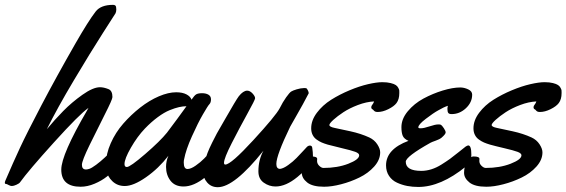

<svg xmlns="http://www.w3.org/2000/svg" viewBox="-45 -759 2357 799"><path d="M460 -144Q463.4 -121.6 463.4 -109.9Q463.4 -95.7 460 -88.9Q454.1 -76.7 438.2 -59.3Q422.4 -42 400.1 -24.4Q377.9 -6.8 348.4 5.6Q318.8 18.1 290.5 18.1Q210 18.1 210 -53.2Q210 -115.2 317.9 -300.3Q321.8 -307.1 323.2 -310.1Q285.6 -283.7 179.4 -166.3Q73.2 -48.8 38.1 0Q35.2 4.4 23.4 9.8Q11.7 15.1 4.4 15.1Q-1.5 15.1 -9 11Q-16.6 6.8 -18.6 6.8Q-24.9 6.8 -24.9 1.5Q-24.9 -1.5 -22.9 -6.8Q9.8 -83 38.1 -143.8Q66.4 -204.6 127.4 -321Q188.5 -437.5 269 -578.1Q322.8 -671.9 353 -710.9Q374.5 -738.8 425.3 -738.8Q428.2 -738.8 430.4 -738.3Q432.6 -737.8 434.8 -736.1Q437 -734.4 438 -730.2Q439 -726.1 439 -719.7Q439 -711.4 436 -704.1L383.8 -622.6Q331.5 -541 262.5 -425Q193.4 -309.1 149.9 -221.2Q182.1 -260.3 217.8 -296.6Q253.4 -333 297.9 -364.5Q342.3 -396 371.1 -396Q386.7 -396 406.2 -388.2Q422.9 -381.8 422.9 -355Q422.9 -345.2 391.1 -282.7Q359.4 -220.2 327.6 -155Q295.9 -89.8 295.9 -73.2Q295.9 -53.7 313 -53.7Q317.9 -53.7 326.2 -56.2Q335.9 -59.1 355 -73.2Q374 -87.4 389.6 -102.1Q405.3 -116.7 421.9 -132.6Q438.5 -148.4 439 -148.9Q444.8 -153.3 449.7 -153.3Q459 -153.3 460 -144Z M872.1 -144Q875 -125 875 -109.9Q875 -94.7 872.1 -88.9Q857.9 -61 809.8 -22Q761.7 17.1 718.8 17.1Q683.1 17.1 664.6 -6.8Q646 -30.8 646 -64.5Q646 -88.9 655.8 -110.8Q615.2 -58.1 562.7 -21.5Q510.3 15.1 474.1 15.1Q443.8 15.1 422.9 -4.6Q401.9 -24.4 397.9 -51.8Q396 -63 396 -76.2Q396 -118.2 415.8 -162.8Q435.5 -207.5 467.8 -244.4Q500 -281.2 538.3 -311.3Q576.7 -341.3 616.2 -358.2Q655.8 -375 688 -375Q714.4 -375 731 -366.2Q747.6 -357.4 752 -344.2Q763.7 -361.8 771.7 -366.5Q779.8 -371.1 795.9 -371.1Q812.5 -371.1 822.8 -364.7Q833 -358.4 833 -345.7Q833 -332 826.2 -325.2Q820.3 -319.3 799.6 -283.4Q778.8 -247.6 753.7 -191.7Q728.5 -135.7 721.2 -96.2Q719.7 -91.3 719.7 -82.5Q719.7 -55.7 735.4 -55.7Q749 -55.7 769 -69.6Q789.1 -83.5 804.7 -99.4Q820.3 -115.2 835.2 -131.8Q850.1 -148.4 851.1 -148.9Q856 -153.3 861.8 -153.3Q871.1 -153.3 872.1 -144ZM731 -316.9Q716.3 -316.9 700 -313.2Q683.6 -309.6 661.1 -300.5Q638.7 -291.5 611.8 -271.7Q585 -252 558.1 -224.1Q526.4 -190.9 499.8 -144.5Q473.1 -98.1 473.1 -76.2Q473.1 -64 482.9 -64Q496.6 -64 559.1 -117.9Q621.6 -171.9 649.9 -207Q662.6 -223.1 692.9 -264.6Q723.1 -306.2 731 -316.9Z M1254.4 -144Q1257.3 -125 1257.3 -109.9Q1257.3 -94.7 1254.4 -88.9Q1240.2 -61.5 1192.4 -22.2Q1144.5 17.1 1101.6 17.1Q1075.2 17.1 1052.7 1.2Q1030.3 -14.6 1030.3 -45.9Q1030.3 -93.8 1051.3 -131.8Q930.2 20 861.3 20Q834 20 817.1 0.5Q800.3 -19 800.3 -43.9Q800.3 -60.5 806.2 -82.8Q812 -105 818.6 -122.6Q825.2 -140.1 838.1 -166Q851.1 -191.9 857.4 -203.6Q863.8 -215.3 877.7 -239Q891.6 -262.7 891.6 -263.2Q937 -342.8 948.7 -358.4Q966.8 -381.3 983.4 -381.8Q995.1 -381.8 1005.9 -370.1Q1016.6 -358.4 1016.6 -350.1Q1016.6 -343.8 984.1 -285.2Q951.7 -226.6 919.4 -163.3Q887.2 -100.1 887.2 -81.5Q887.2 -74.2 892.6 -74.2Q916 -74.2 1009.3 -175.8Q1102.5 -277.3 1118.7 -308.1Q1131.8 -334.5 1145.8 -354Q1159.7 -373.5 1166.5 -377.9Q1173.3 -382.3 1189.5 -387.2Q1205.6 -392.1 1220.7 -392.6Q1226.1 -392.6 1228.5 -392.1Q1231.9 -391.6 1235.8 -383.8Q1239.7 -376 1239.7 -371.6L1239.3 -370.1Q1215.3 -323.7 1190.9 -281.7Q1166.5 -239.7 1162.6 -231.9Q1105 -112.8 1105 -76.7Q1105 -56.2 1120.6 -56.2Q1134.8 -58.1 1154.5 -72.3Q1174.3 -86.4 1189 -101.6Q1203.6 -116.7 1218 -132.3Q1232.4 -147.9 1233.4 -148.9Q1239.3 -153.3 1244.1 -153.3Q1253.4 -153.3 1254.4 -144Z M1616.7 -375V-371.6Q1616.7 -345.7 1605 -330.1Q1594.7 -316.4 1571 -304.7Q1547.4 -293 1526.9 -293Q1519.5 -293 1515.9 -294.9Q1512.2 -296.9 1509.8 -300Q1507.3 -303.2 1504.9 -304.2Q1500 -306.2 1500 -313.5Q1500 -317.9 1504.9 -324Q1509.8 -330.1 1511.7 -336.9Q1479.5 -335.4 1444.3 -322Q1409.2 -308.6 1384 -292Q1358.9 -275.4 1342.3 -260.3Q1325.7 -245.1 1325.7 -238.8Q1325.7 -231 1347.9 -226.6Q1370.1 -222.2 1413.3 -212.6Q1456.5 -203.1 1491.7 -187Q1512.7 -177.2 1524.9 -158.7Q1537.1 -140.1 1537.1 -125Q1537.1 -93.8 1512.2 -65.9Q1487.3 -38.1 1450.7 -20.3Q1414.1 -2.4 1374.5 7.8Q1335 18.1 1303.7 18.1Q1255.4 18.1 1233.2 0.2Q1210.9 -17.6 1210.9 -40Q1210.9 -66.4 1223.4 -87.2Q1235.8 -107.9 1251 -107.9Q1274.9 -107.9 1274.9 -97.7Q1274.9 -96.2 1274.7 -93.5Q1274.4 -90.8 1274.4 -89.8Q1274.4 -77.6 1283.7 -68.8Q1293 -60.1 1300.8 -60.1Q1359.4 -60.1 1404.5 -77.6Q1449.7 -95.2 1449.7 -112.8Q1449.7 -121.1 1433.3 -127.2Q1417 -133.3 1378.2 -142.3Q1339.4 -151.4 1318.8 -157.2Q1304.2 -161.6 1293.9 -166Q1283.7 -170.4 1272.7 -178.2Q1261.7 -186 1255.9 -197.8Q1250 -209.5 1250 -225.1Q1250 -258.3 1273.7 -289.8Q1297.4 -321.3 1333 -343.8Q1368.7 -366.2 1409.7 -383.3Q1450.7 -400.4 1486.6 -408.7Q1522.5 -417 1545.9 -417Q1566.4 -417 1580.8 -413.3Q1595.2 -409.7 1602.1 -405Q1608.9 -400.4 1612.5 -393.3Q1616.2 -386.2 1616.5 -383.1Q1616.7 -379.9 1616.7 -375Z M1919.9 -365.2Q1919.9 -333 1893.8 -308.6Q1867.7 -284.2 1834.5 -284.2Q1823.7 -284.2 1820.3 -289.3Q1816.9 -294.4 1816.9 -306.2Q1816.9 -311 1818.8 -318.8Q1801.3 -313 1778.8 -299.8Q1758.3 -288.6 1727.1 -264.6Q1695.8 -240.7 1695.8 -229Q1695.8 -225.1 1705.6 -225.1Q1718.8 -225.1 1742.7 -233.2Q1766.6 -241.2 1778.8 -241.2Q1785.6 -241.2 1788.6 -240.2Q1794.9 -236.8 1802.2 -225.3Q1809.6 -213.9 1809.6 -208Q1809.6 -200.7 1792.5 -186Q1784.2 -179.2 1768.1 -173.6Q1752 -168 1746.6 -165Q1643.6 -107.4 1643.6 -85.9Q1643.6 -47.9 1708.5 -47.9Q1728.5 -47.9 1749.8 -54.4Q1771 -61 1792 -74.2Q1813 -87.4 1827.9 -98.1Q1842.8 -108.9 1863.8 -126Q1884.8 -143.1 1892.6 -148.9Q1899.9 -153.8 1903.8 -153.8Q1916.5 -153.8 1916.5 -115.2Q1916.5 -97.2 1913.6 -88.9Q1909.7 -79.1 1893.6 -65.9Q1789.1 19 1695.8 19Q1671.9 19 1649.9 14.9Q1627.9 10.7 1607.2 1.2Q1586.4 -8.3 1574 -26.9Q1561.5 -45.4 1561.5 -70.8Q1561.5 -138.2 1654.8 -172.9Q1636.2 -181.2 1630.9 -194.1Q1625.5 -207 1625.5 -230Q1625.5 -264.2 1652.1 -296.1Q1678.7 -328.1 1717.3 -348.9Q1755.9 -369.6 1797.4 -382.3Q1838.9 -395 1870.6 -395Q1886.7 -395 1903.3 -387.2Q1919.9 -379.4 1919.9 -365.2Z M2292 -375V-371.6Q2292 -345.7 2280.3 -330.1Q2270 -316.4 2246.3 -304.7Q2222.7 -293 2202.1 -293Q2194.8 -293 2191.2 -294.9Q2187.5 -296.9 2185.1 -300Q2182.6 -303.2 2180.2 -304.2Q2175.3 -306.2 2175.3 -313.5Q2175.3 -317.9 2180.2 -324Q2185.1 -330.1 2187 -336.9Q2154.8 -335.4 2119.6 -322Q2084.5 -308.6 2059.3 -292Q2034.2 -275.4 2017.6 -260.3Q2001 -245.1 2001 -238.8Q2001 -231 2023.2 -226.6Q2045.4 -222.2 2088.6 -212.6Q2131.8 -203.1 2167 -187Q2188 -177.2 2200.2 -158.7Q2212.4 -140.1 2212.4 -125Q2212.4 -93.8 2187.5 -65.9Q2162.6 -38.1 2126 -20.3Q2089.4 -2.4 2049.8 7.8Q2010.3 18.1 1979 18.1Q1930.7 18.1 1908.4 0.2Q1886.2 -17.6 1886.2 -40Q1886.2 -66.4 1898.7 -87.2Q1911.1 -107.9 1926.3 -107.9Q1950.2 -107.9 1950.2 -97.7Q1950.2 -96.2 1950 -93.5Q1949.7 -90.8 1949.7 -89.8Q1949.7 -77.6 1959 -68.8Q1968.3 -60.1 1976.1 -60.1Q2034.7 -60.1 2079.8 -77.6Q2125 -95.2 2125 -112.8Q2125 -121.1 2108.6 -127.2Q2092.3 -133.3 2053.5 -142.3Q2014.6 -151.4 1994.1 -157.2Q1979.5 -161.6 1969.2 -166Q1959 -170.4 1948 -178.2Q1937 -186 1931.2 -197.8Q1925.3 -209.5 1925.3 -225.1Q1925.3 -258.3 1949 -289.8Q1972.7 -321.3 2008.3 -343.8Q2043.9 -366.2 2085 -383.3Q2126 -400.4 2161.9 -408.7Q2197.8 -417 2221.2 -417Q2241.7 -417 2256.1 -413.3Q2270.5 -409.7 2277.3 -405Q2284.2 -400.4 2287.8 -393.3Q2291.5 -386.2 2291.7 -383.1Q2292 -379.9 2292 -375Z"/></svg>

Font: Yellowtail
Style: Regular
Weight: 400
Designer: Astigmatic (AOETI)
Foundry: Astigmatic (AOETI)
Version: Version 1.000